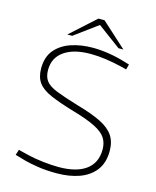

<svg xmlns="http://www.w3.org/2000/svg" viewBox="-128 -961 861 1058"><g transform="rotate(15 302.0 -431.5)"><path d="M298 10Q237 10 189.5 2.5Q142 -5 113 -13L54 -30L64 -61L121 -47Q162 -37 211 -31.5Q260 -26 299 -26Q401 -26 455 -66Q509 -106 509 -182Q509 -220 491 -247.5Q473 -275 427.5 -298Q382 -321 299 -345Q214 -370 162.5 -392.5Q111 -415 88.5 -446Q66 -477 66 -527Q66 -592 99.5 -632Q133 -672 189 -691Q245 -710 313 -710Q357 -710 404.5 -702.5Q452 -695 498 -681L528 -672L520 -642L489 -650Q442 -661 397.5 -667.5Q353 -674 309 -674Q214 -674 159.5 -636Q105 -598 105 -528Q105 -490 122.5 -466.5Q140 -443 185 -425Q230 -407 313 -382Q398 -358 449.5 -332.5Q501 -307 525 -272Q549 -237 549 -184Q549 -116 515.5 -73Q482 -30 425.5 -10Q369 10 298 10ZM157 -744 300 -873H335L325 -847L185 -744ZM449 -744 310 -847 300 -873H335L477 -744Z"/></g></svg>

Font: REM Thin
Style: Regular
Weight: 250
Designer: Octavio Pardo
Foundry: Ashler Design
Version: Version 1.005;gftools[0.9.28]